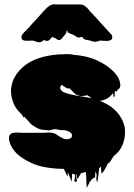

<svg xmlns="http://www.w3.org/2000/svg" viewBox="-20 -786 630 905"><path d="M569 -151Q566 -109 542 -76Q541 -74 539 -72Q537 -70 535 -68Q531 -64 526 -59Q521 -54 515 -49Q510 -42 505.5 -34Q501 -26 495 -19Q491 -15 489 -17Q481 1 473 14Q471 18 468 21.5Q465 25 462 29Q458 33 458 32Q457 24 457 15.5Q457 7 456 -1Q453 1 451 4Q450 5 449 5.5Q448 6 447 8Q446 18 445 29Q444 40 442 51Q441 56 440 66Q439 76 437 71Q432 55 435 47.5Q438 40 430 22Q429 29 429 36Q429 43 428 50Q428 51 426.5 51Q425 51 424 52Q423 52 422.5 52.5Q422 53 420 53Q414 58 409 64Q402 72 397 84Q396 85 395 87Q394 89 393 91Q392 93 390.5 96.5Q389 100 389 99Q387 81 387 63Q387 45 385 27Q383 25 381 25Q379 26 377 26.5Q375 27 373 28Q367 30 362 30Q362 31 361.5 31Q361 31 361 32Q351 43 351 43Q351 43 355 39Q359 35 360.5 34.5Q362 34 353 45Q351 47 349 51Q348 52 347 55Q346 58 345 57Q342 52 342.5 41.5Q343 31 341 36Q338 41 340 49.5Q342 58 342.5 64.5Q343 71 337 71Q328 71 331.5 58Q335 45 333 36Q333 35 329 35Q326 35 325 34Q322 34 320 32Q319 41 319 50Q319 59 317 68Q316 71 315 66Q314 61 313 59Q312 56 311 53.5Q310 51 309 49L300 26Q300 30 299.5 35.5Q299 41 297 45Q296 47 295.5 42.5Q295 38 293 36L281 10H275Q186 8 131 -16.5Q76 -41 50 -72Q46 -77 41.5 -83Q37 -89 34 -95Q30 -102 28 -108.5Q26 -115 24 -121Q21 -133 23 -142Q23 -144 24 -146Q25 -148 26 -149Q27 -151 30 -154Q36 -160 45 -160Q53 -162 66 -161Q79 -160 89 -160H180Q191 -160 203 -161Q215 -162 226 -160Q228 -159 229.5 -159Q231 -159 233 -158Q240 -156 246 -152.5Q252 -149 258 -144L265 -140Q269 -138 273 -136Q277 -134 281 -132Q286 -131 289 -130.5Q292 -130 296 -130Q304 -130 310 -133Q318 -136 319 -145V-152Q318 -153 318 -154Q314 -162 302 -167L294 -170Q292 -171 290 -171.5Q288 -172 286 -172Q281 -173 274.5 -172.5Q268 -172 263 -173Q256 -174 249.5 -176Q243 -178 235 -177Q230 -176 224.5 -174.5Q219 -173 214 -172Q209 -171 204 -172Q199 -173 194 -173Q190 -174 185.5 -174Q181 -174 176 -175Q165 -177 153 -183.5Q141 -190 131 -197Q124 -203 115.5 -213Q107 -223 97 -233Q94 -236 94 -236Q93 -236 92.5 -234Q92 -232 90 -233Q89 -234 88.5 -236Q88 -238 87 -240Q84 -246 78 -251Q76 -253 74.5 -255Q73 -257 71 -258Q73 -257 68 -261.5Q63 -266 63 -267Q57 -275 53 -281Q46 -293 43.5 -299.5Q41 -306 38 -316Q31 -340 32 -366Q32 -369 33 -371Q38 -424 86.5 -468.5Q135 -513 224 -526Q229 -527 234 -527.5Q239 -528 244 -528Q249 -529 254.5 -529.5Q260 -530 265 -530H272Q285 -531 297.5 -531Q310 -531 321 -529Q323 -529 324 -528Q391 -523 438 -501Q485 -479 514 -450Q518 -446 521 -442.5Q524 -439 528 -434Q540 -419 544 -403Q546 -396 547 -388.5Q548 -381 545 -374Q544 -373 544 -371Q543 -371 543 -370L536 -363Q535 -363 534.5 -362.5Q534 -362 533 -362Q533 -361 532 -357.5Q531 -354 529 -354Q529 -354 528.5 -354Q528 -354 527 -355Q527 -355 525 -357H522Q522 -356 521.5 -355.5Q521 -355 521 -354Q520 -348 521 -341Q522 -334 517 -329Q514 -325 514.5 -333.5Q515 -342 513 -346Q512 -347 511 -345Q510 -343 509 -342L497 -330Q483 -318 464 -313Q456 -311 450 -311Q490 -295 515 -273.5Q540 -252 553 -226Q557 -220 558 -217Q562 -207 565 -197.5Q568 -188 569 -177ZM374 -330Q384 -329 393 -327Q402 -325 411 -323Q407 -327 402 -330.5Q397 -334 392 -337Q382 -335 370.5 -333.5Q359 -332 348 -336Q335 -341 326 -351Q317 -361 307 -370Q302 -368 296 -370Q292 -372 288 -374.5Q284 -377 279 -380Q277 -382 275 -384Q273 -386 271 -385Q266 -382 265 -378V-377Q264 -376 264 -374V-368Q265 -367 265 -366.5Q265 -366 265 -366Q267 -362 271 -358Q275 -354 279 -352Q283 -350 284 -350Q293 -346 308 -342.5Q323 -339 346 -334L370 -331Q369 -331 372.5 -330Q376 -329 374 -330ZM509 -610Q509 -600 501 -597Q494 -593 482 -593Q470 -593 462 -594Q460 -594 458 -594.5Q456 -595 454 -595Q447 -594 441 -591.5Q435 -589 427 -589Q420 -589 413 -592Q406 -595 398 -596Q393 -598 387 -598.5Q381 -599 376 -602Q375 -604 372.5 -607Q370 -610 365 -612Q361 -612 355 -609Q347 -609 341 -612Q337 -614 334 -617Q331 -620 327 -621Q323 -623 318.5 -624.5Q314 -626 309 -628Q307 -631 302 -632Q299 -632 299 -633Q298 -635 297.5 -639Q297 -643 295 -642Q292 -641 292.5 -636.5Q293 -632 291 -629Q290 -626 284 -620Q280 -615 275 -608.5Q270 -602 263 -598Q256 -595 249 -600.5Q242 -606 235 -608Q227 -612 226 -611.5Q225 -611 221 -607Q218 -603 215 -599.5Q212 -596 207 -594Q201 -593 195 -594L188 -597Q187 -597 186.5 -596.5Q186 -596 186 -596Q183 -595 179 -591Q176 -590 173 -588.5Q170 -587 167 -587Q158 -586 149.5 -590Q141 -594 132 -595Q128 -595 124.5 -594.5Q121 -594 116 -594Q115 -594 106 -594Q97 -594 93 -595Q92 -595 92 -595.5Q92 -596 91 -596Q83 -599 81 -608Q80 -613 83 -620Q86 -625 90.5 -630Q95 -635 99 -639L116 -656L135 -678Q152 -695 168 -713.5Q184 -732 198 -746Q213 -762 229 -765Q234 -766 238.5 -765.5Q243 -765 247 -765H356Q359 -765 362 -764.5Q365 -764 367 -764L372 -762Q381 -758 389 -750.5Q397 -743 404 -733Q411 -726 418.5 -718Q426 -710 433 -702L462 -670Q467 -665 475.5 -655.5Q484 -646 491 -638Q491 -638 495 -634Q497 -631 500 -628.5Q503 -626 505 -623Q508 -620 508.5 -616.5Q509 -613 509 -611Z"/></svg>

Font: Rubik Wet Paint
Style: Regular
Weight: 400
Designer: Hubert and Fischer, NaN
Foundry: Hubert and Fischer, NaN
Version: Version 2.200